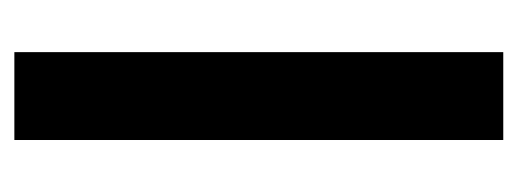

<svg xmlns="http://www.w3.org/2000/svg" viewBox="-252 -486 738 274"><g transform="rotate(90 117.0 -349.0)"><path d="M74.6 -698.2H159.7H179.8V-678.1V-20.7V-0.5H159.7H74.6H54.4V-20.7V-678.1V-698.2Z"/></g></svg>

Font: Vazir FD
Style: Bold
Weight: 700
Foundry: DejaVu fonts team - Redesigned by Saber Rastikerdar
Version: Version 21.10;October 20, 2019;FontCreator 12.0.0.2547 64-bi